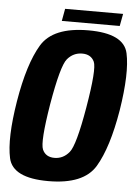

<svg xmlns="http://www.w3.org/2000/svg" viewBox="-54 -810 610 857"><g transform="rotate(5 250.5 -381.5)"><path d="M194.3 4.7Q352.9 4.7 404.9 -82.1Q456.8 -169 485 -337.9Q512.1 -507.4 493.1 -594.4Q474.2 -681.3 315.5 -681.3Q156.9 -681.3 104.8 -594.6Q52.7 -507.8 24.5 -337.9Q-3.1 -169.1 16.1 -82.2Q35.3 4.7 194.3 4.7ZM213.1 -101Q173.6 -101 159.3 -133.5Q145 -166 173.4 -337.9Q203.3 -512.5 230 -544Q256.7 -575.6 296.7 -575.6Q335.9 -575.6 350.6 -544.2Q365.3 -512.8 335.5 -337.9Q306.2 -165.9 279.2 -133.5Q252.3 -101 213.1 -101ZM192.8 -712.9H452.3L462.6 -767.9H202.8Z"/></g></svg>

Font: Anybody Thin Condensed
Style: Italic
Weight: 100
Width: 3
Italic angle: -10°
Version: Version 1.113;gftools[0.9.25]